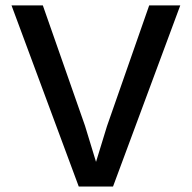

<svg xmlns="http://www.w3.org/2000/svg" viewBox="-20 -680 699 700"><path d="M637.2 -660.2 392.1 0H267.1L22 -660.2H136.2L290 -221.2L330.1 -89.8L370.1 -220.2L523.9 -660.2Z"/></svg>

Font: Work Sans Medium
Style: Regular
Weight: 500
Designer: Wei Huang
Foundry: Wei Huang
Version: Version 2.012